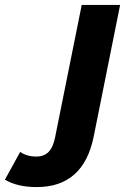

<svg xmlns="http://www.w3.org/2000/svg" viewBox="-200 -558 526 780"><path d="M-180 172 -118 59Q-91 78 -53 78Q-21 78 -2.5 59Q16 40 24 -1L132 -538H288L181 -5Q140 202 -51 202Q-129 202 -180 172Z"/></svg>

Font: Idrija
Style: Bold Italic
Weight: 700
Italic angle: -11.3°
Designer: Julieta Ulanovsky
Foundry: Julieta Ulanovsky
Version: Version 7.200